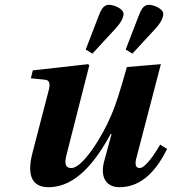

<svg xmlns="http://www.w3.org/2000/svg" viewBox="-20 -770 718 802"><path d="M338 -563 366 -546 462 -650C485 -675 496 -696 496 -712C496 -733 457 -750 435 -750C413 -750 402 -730 392 -703ZM505 -563 533 -546 629 -650C652 -675 662 -696 662 -712C662 -733 623 -750 602 -750C580 -750 569 -730 559 -703ZM109 -443 168 -437C187 -435 191 -421 183 -391L116 -133C95 -53 103 12 183 12C296 12 379 -94 442 -210H446L415 -96C397 -28 425 12 479 12C576 12 637 -65 678 -148L649 -166C623 -121 586 -68 563 -68C544 -68 543 -89 551 -115L652 -502L510 -490C481 -388 465 -335 443 -285C407 -199 325 -68 278 -68C250 -68 249 -91 259 -128L353 -497L348 -502L117 -476Z"/></svg>

Font: Heuristica
Style: Bold Italic
Weight: 700
Italic angle: -13°
Version: Version 1.0.1